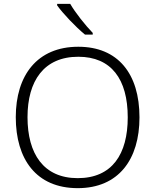

<svg xmlns="http://www.w3.org/2000/svg" viewBox="-20 -968 808 998"><path d="M345 -948H277V-940C306 -899 373 -828 422 -788H462V-797C424 -836 370 -904 345 -948ZM705 -358C705 -585 593 -725 387 -725C173 -725 62 -576 62 -359C62 -141 168 10 384 10C597 10 705 -140 705 -358ZM123 -359C123 -547 208 -673 387 -673C558 -673 644 -557 644 -358C644 -167 563 -42 384 -42C206 -42 123 -169 123 -359Z"/></svg>

Font: Noto Sans Sinhala UI Light
Style: Regular
Weight: 300
Designer: Jelle Bosma - Monotype Design Team
Foundry: Monotype Imaging Inc.
Version: Version 2.006